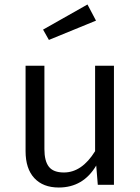

<svg xmlns="http://www.w3.org/2000/svg" viewBox="-20 -824 626 856"><path d="M370 -804 408 -732 198 -646 172 -692ZM488 -531V0H416L409 -86Q351 12 242 12Q172 12 133 -30Q94 -72 94 -150V-531H178V-159Q178 -106 198 -80.5Q218 -55 265 -55Q345 -55 404 -150V-531Z"/></svg>

Font: Sedus Text
Style: Regular
Weight: 400
Designer: TypeMates
Foundry: TypeMates, Runge Thomsen GbR
Version: Version 4.202;PS 004.202;hotconv 1.0.88;makeotf.lib2.5.64775